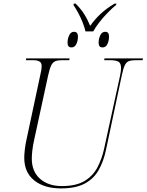

<svg xmlns="http://www.w3.org/2000/svg" viewBox="-20 -1039 816 1069"><path d="M456 -864Q451 -886 440.5 -913Q430 -940 416 -966Q402 -992 389 -1011L391 -1019H401Q430 -990 449 -960Q468 -930 482 -895Q509 -933 541.5 -963Q574 -993 618 -1019H628L626 -1011Q605 -994 580 -968.5Q555 -943 533.5 -915.5Q512 -888 499 -864ZM378 -775Q356 -775 356 -801Q356 -822 365 -842Q374 -862 392 -862Q414 -862 414 -836Q414 -812 405 -793.5Q396 -775 378 -775ZM551 -775Q529 -775 529 -801Q529 -822 538 -842Q547 -862 566 -862Q587 -862 587 -836Q587 -812 578 -793.5Q569 -775 551 -775ZM320 10Q226 10 170.5 -34.5Q115 -79 115 -161Q115 -177 118 -205Q121 -233 128 -264L204 -620Q212 -652 212 -670Q212 -690 199.5 -697Q187 -704 161 -704H124L126 -714H367L366 -704H327Q303 -704 288.5 -698.5Q274 -693 265 -674.5Q256 -656 248 -619L171 -264Q163 -229 160 -201Q157 -173 157 -156Q157 -84 203 -43.5Q249 -3 324 -3Q404 -3 451 -31.5Q498 -60 522.5 -107Q547 -154 559 -208L649 -620Q654 -645 654 -660Q654 -689 637.5 -696.5Q621 -704 593 -704H560L562 -714H776L774 -704H738Q713 -704 698.5 -699Q684 -694 675 -676Q666 -658 658 -619L570 -204Q556 -138 528 -90Q500 -42 450 -16Q400 10 320 10Z"/></svg>

Font: Noto Serif Display ExtraLight
Style: Italic
Weight: 200
Italic angle: -12°
Designer: Monotype Design Team
Foundry: Monotype Imaging Inc.
Version: Version 2.009